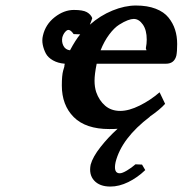

<svg xmlns="http://www.w3.org/2000/svg" viewBox="-20 -460 665 699"><path d="M561 -124 581.1 -82Q562.5 -61 524.9 -35.2H525.9Q422.9 43 400.9 129.9Q392.1 170.9 416 170.9Q425.3 170.9 442.4 160.6Q459.5 150.4 473.1 138.2L497.1 139.2L508.8 159.2Q480.5 186.5 447 202.9Q413.6 219.2 381.8 219.2Q342.8 219.2 322.8 197.3Q302.7 175.3 310.1 139.2Q317.9 110.8 346.2 75Q374.5 39.1 408.2 8.8Q399.4 9.8 377.9 9.8Q292 9.8 248.5 -33.7Q205.1 -77.1 205.1 -148.9Q205.1 -185.5 210 -203.1Q210.4 -204.6 212.4 -211.2Q214.4 -217.8 214.8 -219.2L213.9 -217.8Q215.8 -225.6 215.8 -228Q190.9 -230 172.9 -240.2Q154.8 -250.5 147 -265.1Q139.2 -279.8 135.7 -296.9Q132.3 -314 136.2 -330.1Q145.5 -371.1 179.2 -397.5Q212.9 -423.8 249 -423.8Q281.7 -423.8 296.1 -415.8Q310.5 -407.7 315.9 -394Q312.5 -382.8 307.1 -370.1Q344.7 -403.3 389.4 -421.6Q434.1 -439.9 475.1 -439.9Q516.6 -439.9 546.9 -428.2Q577.1 -416.5 593.5 -396Q609.9 -375.5 617.4 -351.8Q625 -328.1 625 -299.8Q625 -272.5 622.1 -257.8Q614.7 -228 584 -228H332Q324.2 -189.9 324.2 -166Q324.2 -143.6 330.1 -125Q340.8 -94.2 362.8 -75.2Q384.8 -56.2 418 -56.2Q449.2 -56.2 488.5 -75.7Q527.8 -95.2 561 -124ZM234.9 -276.9Q254.9 -314.5 272 -335L248 -335.9Q237.8 -351.1 229 -351.1Q223.6 -351.1 217 -343.5Q210.4 -335.9 207 -324.2Q203.6 -307.6 210.9 -293.2Q218.3 -278.8 234.9 -276.9ZM346.2 -276.9H508.8Q511.7 -276.9 512.7 -277.1Q513.7 -277.3 513.4 -277.8Q513.2 -278.3 512.5 -279.5Q511.7 -280.8 511.2 -282.2Q510.7 -283.7 511.2 -286.1Q514.2 -300.8 514.2 -315.9Q514.2 -350.6 500 -370.8Q485.8 -391.1 466.8 -391.1Q458 -391.1 444.8 -386.2Q431.6 -381.3 413.8 -370.1Q396 -358.9 377.7 -334.5Q359.4 -310.1 346.2 -276.9Z"/></svg>

Font: Linear Smooth
Style: Bold Italic
Weight: 700
Designer: Philipp H. Poll, Flanker
Foundry: Philipp H. Poll, reworked by Flanker
Version: Version 1.061 | FøM Fix